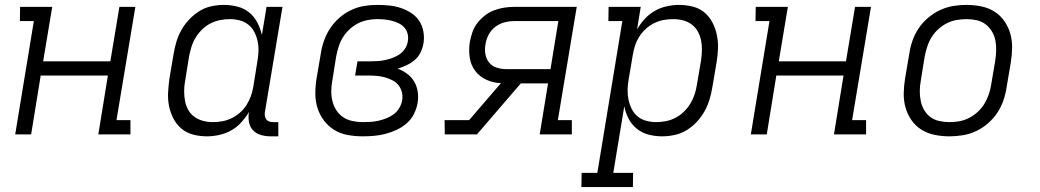

<svg xmlns="http://www.w3.org/2000/svg" viewBox="-20 -548 4240 783"><path d="M42 0 118 -462H61L62 -520H193L156 -298H430L467 -520H532L455 -58H512V0H381L420 -240H146L107 0Z M824 8Q795 8 768 1Q741 -6 720.5 -23Q700 -40 687.5 -64Q675 -88 669.5 -115Q664 -142 665.5 -170.5Q667 -199 671 -228L688 -328Q692 -353 699.5 -378Q707 -403 720 -426Q733 -449 752 -469Q771 -489 793.5 -503Q816 -517 842 -522.5Q868 -528 893 -528Q921 -528 948.5 -521Q976 -514 996.5 -497Q1017 -480 1029.5 -456Q1042 -432 1048 -405L1067 -520H1132L1060 -89Q1059 -81 1060.5 -73.5Q1062 -66 1066.5 -60.5Q1071 -55 1078 -52.5Q1085 -50 1093 -50H1115V8H1083Q1063 8 1044 2.5Q1025 -3 1012 -16.5Q999 -30 995.5 -49.5Q992 -69 995 -89L996 -92Q982 -69 964 -49Q946 -29 922.5 -16Q899 -3 873.5 2.5Q848 8 824 8ZM848 -50Q868 -50 887 -53.5Q906 -57 924.5 -66Q943 -75 959 -89Q975 -103 985.5 -120Q996 -137 1003 -156Q1010 -175 1013 -194L1029 -294Q1033 -316 1034 -337Q1035 -358 1031 -378Q1027 -398 1018 -416Q1009 -434 994 -446.5Q979 -459 959 -464.5Q939 -470 918 -470Q898 -470 877.5 -466Q857 -462 838.5 -452.5Q820 -443 804.5 -428Q789 -413 778 -395Q767 -377 761 -357.5Q755 -338 751 -318L735 -218Q731 -198 731 -177Q731 -156 734.5 -136.5Q738 -117 747.5 -100Q757 -83 773 -71.5Q789 -60 808.5 -55Q828 -50 848 -50Z M1459 8Q1428 8 1398 2.5Q1368 -3 1343.5 -18Q1319 -33 1301.5 -56Q1284 -79 1275 -107Q1266 -135 1266 -166Q1266 -197 1271 -228L1288 -328Q1292 -355 1301 -381Q1310 -407 1325.5 -431Q1341 -455 1363 -474.5Q1385 -494 1411 -506.5Q1437 -519 1464 -523.5Q1491 -528 1518 -528Q1543 -528 1567.5 -525.5Q1592 -523 1614.5 -515.5Q1637 -508 1657 -495Q1677 -482 1689.5 -463Q1702 -444 1706.5 -420Q1711 -396 1707 -371Q1704 -353 1695.5 -335Q1687 -317 1672 -304Q1657 -291 1639 -282.5Q1621 -274 1602 -268Q1623 -260 1640.5 -247Q1658 -234 1669 -215.5Q1680 -197 1683.5 -174Q1687 -151 1683 -128Q1679 -105 1668 -83Q1657 -61 1638.5 -45Q1620 -29 1597.5 -18.5Q1575 -8 1551.5 -2Q1528 4 1505 6Q1482 8 1459 8ZM1459 -50Q1475 -50 1491 -51Q1507 -52 1523 -55.5Q1539 -59 1555.5 -65.5Q1572 -72 1585.5 -82Q1599 -92 1608 -107Q1617 -122 1620 -138Q1623 -156 1619 -172Q1615 -188 1605 -200.5Q1595 -213 1580.5 -220.5Q1566 -228 1550 -232.5Q1534 -237 1517 -238.5Q1500 -240 1483 -240H1428L1438 -298H1493Q1508 -298 1522.5 -299Q1537 -300 1552.5 -303.5Q1568 -307 1582.5 -312.5Q1597 -318 1610 -327Q1623 -336 1632 -350Q1641 -364 1643 -379Q1646 -394 1642.5 -409Q1639 -424 1629.5 -435Q1620 -446 1607 -452.5Q1594 -459 1579 -463Q1564 -467 1549 -468.5Q1534 -470 1518 -470Q1499 -470 1478.5 -466Q1458 -462 1439.5 -452.5Q1421 -443 1405 -428Q1389 -413 1378 -395Q1367 -377 1361 -357.5Q1355 -338 1351 -318L1335 -218Q1331 -197 1331 -175.5Q1331 -154 1336 -134.5Q1341 -115 1352 -98Q1363 -81 1379.5 -70Q1396 -59 1417 -54.5Q1438 -50 1459 -50Z M1794 0 1793 -58H1893L2023 -209Q1991 -210 1963 -223Q1935 -236 1917.5 -259.5Q1900 -283 1895.5 -314Q1891 -345 1896 -377Q1900 -398 1907 -418Q1914 -438 1927.5 -455Q1941 -472 1958.5 -485.5Q1976 -499 1996.5 -506.5Q2017 -514 2037.5 -517Q2058 -520 2078 -520H2332L2255 -58H2312V0H2181L2215 -208H2104L1925 0ZM2046 -266H2225L2257 -462H2078Q2058 -462 2038 -457Q2018 -452 2000.5 -439Q1983 -426 1973 -407Q1963 -388 1960 -368Q1956 -348 1959.5 -327.5Q1963 -307 1975 -292.5Q1987 -278 2006 -272Q2025 -266 2046 -266Z M2561 215H2351L2352 157H2416L2518 -462H2461L2462 -520H2593L2578 -428Q2591 -451 2609.5 -471Q2628 -491 2651 -504Q2674 -517 2699.5 -522.5Q2725 -528 2749 -528Q2778 -528 2805.5 -521Q2833 -514 2853 -497Q2873 -480 2885.5 -456Q2898 -432 2903.5 -405Q2909 -378 2908 -349.5Q2907 -321 2902 -292L2885 -192Q2881 -167 2873.5 -142Q2866 -117 2853 -94Q2840 -71 2821.5 -51Q2803 -31 2780 -17Q2757 -3 2731 2.5Q2705 8 2680 8Q2652 8 2625 1Q2598 -6 2577 -23Q2556 -40 2543.5 -64Q2531 -88 2526 -115L2481 157H2562ZM2656 -50Q2676 -50 2696 -54Q2716 -58 2734.5 -67.5Q2753 -77 2768.5 -92Q2784 -107 2795 -125Q2806 -143 2812.5 -162.5Q2819 -182 2822 -202L2839 -302Q2842 -322 2842.5 -343Q2843 -364 2839 -383.5Q2835 -403 2825.5 -420Q2816 -437 2800.5 -448.5Q2785 -460 2765.5 -465Q2746 -470 2726 -470Q2706 -470 2686.5 -466.5Q2667 -463 2648.5 -454Q2630 -445 2614.5 -431Q2599 -417 2588 -400Q2577 -383 2570.5 -364Q2564 -345 2561 -326L2544 -226Q2540 -204 2539.5 -183Q2539 -162 2543 -142Q2547 -122 2556 -104Q2565 -86 2580 -73.5Q2595 -61 2615 -55.5Q2635 -50 2656 -50Z M3042 0 3118 -462H3061L3062 -520H3193L3156 -298H3430L3467 -520H3532L3455 -58H3512V0H3381L3420 -240H3146L3107 0Z M3852 8Q3821 8 3791.5 2Q3762 -4 3738 -19Q3714 -34 3697.5 -57.5Q3681 -81 3673 -109Q3665 -137 3665.5 -167Q3666 -197 3671 -228L3688 -328Q3692 -355 3701 -381.5Q3710 -408 3726 -432Q3742 -456 3765 -475.5Q3788 -495 3814 -507Q3840 -519 3867 -523.5Q3894 -528 3921 -528Q3952 -528 3981.5 -522Q4011 -516 4035 -501Q4059 -486 4075.5 -462.5Q4092 -439 4100 -411Q4108 -383 4107.5 -353Q4107 -323 4102 -292L4085 -192Q4081 -165 4072 -138.5Q4063 -112 4047 -88Q4031 -64 4008.5 -44.5Q3986 -25 3960 -13Q3934 -1 3906.5 3.5Q3879 8 3852 8ZM3852 -50Q3872 -50 3892 -53.5Q3912 -57 3931 -66.5Q3950 -76 3966.5 -91Q3983 -106 3994 -124Q4005 -142 4012 -162Q4019 -182 4022 -202L4039 -302Q4042 -323 4042.5 -343.5Q4043 -364 4039 -384Q4035 -404 4024.5 -421Q4014 -438 3998.5 -449.5Q3983 -461 3963 -465.5Q3943 -470 3922 -470Q3902 -470 3881.5 -466.5Q3861 -463 3842 -453.5Q3823 -444 3806.5 -429Q3790 -414 3779 -396Q3768 -378 3761.5 -358Q3755 -338 3751 -318L3735 -218Q3731 -197 3731 -176.5Q3731 -156 3735 -136Q3739 -116 3749 -99Q3759 -82 3774.5 -70.5Q3790 -59 3810.5 -54.5Q3831 -50 3852 -50Z"/></svg>

Font: Iosevka HT Light Extended
Style: Italic
Weight: 300
Width: 7
Italic angle: -9°
Monospace: yes
Designer: Belleve Invis
Foundry: Belleve Invis
Version: Version 32.3.0; ttfautohint (v1.8.4)